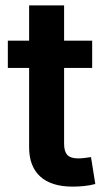

<svg xmlns="http://www.w3.org/2000/svg" viewBox="-20 -692 395 718"><path d="M324.7 -540V-438H9.3V-540ZM88.9 -671.9H219.7V-154.3Q219.7 -125.5 231.9 -112.5Q244.1 -99.6 272.9 -99.6Q281.7 -99.6 296.6 -101.3Q311.5 -103 320.3 -104.5L336.4 -3.9Q316.4 1.5 294.4 3.7Q272.5 5.9 251.5 5.9Q171.9 5.9 130.4 -32Q88.9 -69.8 88.9 -141.1Z"/></svg>

Font: V-Inter
Style: SemiBold-600
Weight: 600
Designer: Rasmus Andersson
Foundry: rsms
Version: Version 4.000;git-4146feb